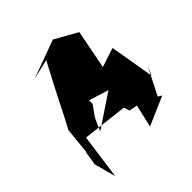

<svg xmlns="http://www.w3.org/2000/svg" viewBox="-215 -894 1097 1097"><g transform="rotate(-45 333.5 -346.0)"><path d="M460 -142 428 -4 603 -80 580 -94 667 -265 640 -203 594 -473 478 -435 524 -671 387 -748 155 -663 277 -692 199 -543C160 -469 124 -392 84 -320L68 -161L65 -157L52 -75L87 56L125 -218L399 -186L410 -151ZM241 -262 287 -327 294 -530 279 -359 407 -319 207 -185Z"/></g></svg>

Font: Asimov Silicon
Style: Regular
Weight: 400
Designer: Google
Version: Version 2.000980; 2014